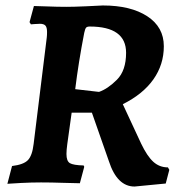

<svg xmlns="http://www.w3.org/2000/svg" viewBox="-20 -666 659 702"><path d="M226 -139Q223 -117 223 -103Q223 -77 235.5 -69.5Q248 -62 286 -61L288 -56L272 4Q255 4 211 2.5Q167 1 130 1Q95 1 56.5 3Q18 5 7 6L24 -59Q66 -64 82 -80.5Q98 -97 103 -140L151 -529Q152 -537 152 -549Q152 -566 146 -572.5Q140 -579 126 -579Q115 -579 105.5 -578Q96 -577 93 -577L88 -585L104 -644Q117 -644 153 -642.5Q189 -641 224 -641Q248 -641 294.5 -643Q341 -645 356 -646Q458 -646 518.5 -606.5Q579 -567 579 -497Q579 -430 541 -376Q503 -322 429 -285L496 -141Q518 -95 540.5 -74.5Q563 -54 594 -54L599 -45L586 5L472 16Q408 16 378 -77L316 -254H242ZM441 -473Q441 -569 308 -569Q298 -569 294.5 -564.5Q291 -560 288 -546Q267 -438 255 -340L342 -330Q374 -341 407.5 -374.5Q441 -408 441 -473Z"/></svg>

Font: Alegreya SC
Style: Bold Italic
Weight: 700
Italic angle: -7°
Designer: Juan Pablo del Peral
Foundry: Huerta Tipografica
Version: Version 2.007; ttfautohint (v1.6)